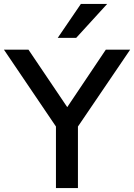

<svg xmlns="http://www.w3.org/2000/svg" viewBox="-22 -958 683 978"><path d="M263 0V-367L283 -284L-2 -705H123L320 -413H321L517 -705H641L355 -284L375 -367V0ZM272 -765 390 -938H524L366 -765Z"/></svg>

Font: Nunito Sans 7pt SemiBold
Style: Regular
Weight: 600
Designer: Vernon Adams
Foundry: Vernon Adams
Version: Version 3.101;gftools[0.9.27]